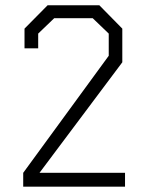

<svg xmlns="http://www.w3.org/2000/svg" viewBox="-20 -699 540 719"><path d="M448.2 -51.8V0H66.9V-51.8L387.2 -490.2V-573.2L327.1 -630.9H183.1L123 -573.2V-518.1H71.8V-591.8L158.2 -679.2H352.1L438 -591.8V-465.8L127.9 -51.8Z"/></svg>

Font: Steps Mono
Style: Regular
Weight: 400
Width: 3
Version: Version 1.000;PS 001.000;hotconv 1.0.70;makeotf.lib2.5.58329